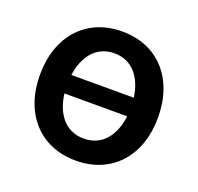

<svg xmlns="http://www.w3.org/2000/svg" viewBox="-104 -665 813 788"><g transform="rotate(20 302.5 -271.0)"><path d="M302.6 11C459.2 11 560.4 -101.6 560.4 -270.2C560.4 -440 459.2 -552.6 302.6 -552.6C146 -552.6 44.7 -440 44.7 -270.2C44.7 -101.6 146 11 302.6 11ZM165.5 -232.2H439.6C429.3 -148.4 384.2 -85.2 302.9 -85.2C220.9 -85.2 175.8 -148.4 165.5 -232.2ZM166.2 -313.2C177.2 -395.2 222.3 -457.4 302.9 -457.4C382.8 -457.4 427.9 -395.2 438.9 -313.2Z"/></g></svg>

Font: Magic Ui Pro Semi Bold
Style: Regular
Weight: 600
Designer: Stefan Endress, Andreas Faust
Version: Version 1.000;FEAKit 1.0